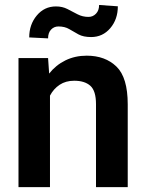

<svg xmlns="http://www.w3.org/2000/svg" viewBox="-20 -766 599 786"><path d="M283.7 -435.5Q249 -435.5 224.1 -418.9Q199.2 -402.3 184.6 -374.5V0H55.7V-528.3H176.8L181.2 -464.8Q208.5 -499.5 247.8 -518.8Q287.1 -538.1 335 -538.1Q410.6 -538.1 456.8 -493.4Q502.9 -448.7 502.9 -338.9V0H373V-339.8Q373 -394 349.9 -414.8Q326.7 -435.5 283.7 -435.5ZM385.7 -745.6 462.4 -740.2Q462.4 -687 431.4 -650.6Q400.4 -614.3 353 -614.3Q321.3 -614.3 301.3 -625.2Q281.2 -636.2 263.2 -647Q245.1 -657.7 219.2 -657.7Q201.2 -657.7 189 -644.8Q176.8 -631.8 176.8 -608.9L99.6 -612.8Q99.6 -665.5 130.6 -702.6Q161.6 -739.7 209 -739.7Q235.4 -739.7 256.1 -729Q276.9 -718.3 297.4 -707.5Q317.9 -696.8 342.3 -696.8Q360.4 -696.8 373 -710Q385.7 -723.1 385.7 -745.6Z"/></svg>

Font: Vazirmatn RD UI FD SemiBold
Style: Regular
Weight: 600
Designer: Saber Rastikerdar
Foundry: Saber Rastikerdar
Version: Version 33.003